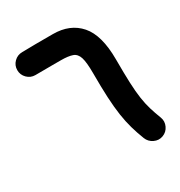

<svg xmlns="http://www.w3.org/2000/svg" viewBox="-167 -756 879 938"><g transform="rotate(-30 272.5 -287.5)"><path d="M27.8 -573.7Q27.8 -600.6 46.9 -619.4Q65.9 -638.2 92.8 -638.2Q126 -639.2 167.7 -639.4Q209.5 -639.6 266.6 -639.6Q362.8 -639.6 417.2 -577.4Q471.7 -515.1 471.7 -378.4Q471.7 -299.3 473.9 -246.3Q476.1 -193.4 481.7 -156.2Q487.3 -119.1 496.6 -88.1Q505.9 -57.1 519.5 -22Q528.8 2.9 517.3 27.3Q505.9 51.8 481 61Q456.1 70.3 431.4 58.6Q406.7 46.9 397 22Q381.8 -17.1 371.1 -54.7Q360.4 -92.3 353.8 -136.2Q347.2 -180.2 344.2 -238.3Q341.3 -296.4 341.3 -376.5Q341.3 -437 332.5 -465.1Q323.7 -493.2 300.8 -501.2Q277.8 -509.3 235.8 -509.3Q216.3 -509.3 189.5 -509.3Q162.6 -509.3 136.5 -509Q110.4 -508.8 92.3 -508.8Q65.9 -508.8 46.9 -527.8Q27.8 -546.9 27.8 -573.7Z"/></g></svg>

Font: Mikhak-DS1-FD Bold
Style: Bold
Weight: 700
Designer: Amin Abedi
Version: Version 3.2